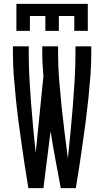

<svg xmlns="http://www.w3.org/2000/svg" viewBox="-20 -975 540 995"><path d="M127 0Q117 -58 108.5 -116Q100 -174 91.5 -232Q83 -290 75.5 -348Q68 -406 62 -464.5Q56 -523 51.5 -581.5Q47 -640 47 -698V-735H129V-698Q129 -634 132.5 -569.5Q136 -505 141 -440.5Q146 -376 152 -311.5Q158 -247 165 -183L205 -579Q203 -609 201 -638.5Q199 -668 199 -698V-735H281V-698Q281 -630 286.5 -561.5Q292 -493 299 -425Q306 -357 314.5 -289Q323 -221 332 -153V-155Q339 -223 345.5 -290.5Q352 -358 357.5 -426Q363 -494 367 -562Q371 -630 371 -698V-735H453V-698Q453 -640 448.5 -581.5Q444 -523 438 -464.5Q432 -406 424.5 -348Q417 -290 408.5 -232Q400 -174 391.5 -116Q383 -58 373 0H295Q281 -73 267.5 -146.5Q254 -220 242 -294L205 0ZM65 -815V-955H435V-815H365V-892H285V-815H215V-892H135V-815Z"/></svg>

Font: Iosevka Custom Medium
Style: Regular
Weight: 500
Monospace: yes
Designer: Belleve Invis
Foundry: Belleve Invis
Version: Version 32.5.0; ttfautohint (v1.8.4)